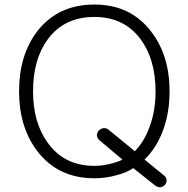

<svg xmlns="http://www.w3.org/2000/svg" viewBox="-20 -754 813 831"><path d="M563.5 -99.6 450.2 -192.4Q439.5 -201.2 426.8 -199.2Q416 -197.3 407.2 -188.5Q399.4 -178.7 399.4 -168Q400.4 -155.3 412.1 -145.5L509.8 -63.5Q493.2 -53.7 460.9 -45.9Q423.8 -36.1 388.7 -36.1Q258.8 -36.1 187.5 -134.8Q123 -222.7 123 -358.4Q123 -498 187.5 -585Q258.8 -680.7 388.7 -680.7Q516.6 -680.7 587.9 -585Q653.3 -497.1 653.3 -358.4Q653.3 -273.4 627 -204.1Q603.5 -139.6 563.5 -99.6ZM556.6 -26.4 651.4 48.8Q663.1 57.6 675.8 56.6Q686.5 54.7 694.3 45.9Q701.2 37.1 701.2 25.4Q700.2 13.7 691.4 6.8L605.5 -63.5Q657.2 -113.3 685.5 -189.5Q713.9 -265.6 713.9 -358.4Q713.9 -515.6 632.8 -619.1Q543.9 -734.4 388.7 -734.4Q231.4 -734.4 141.6 -619.1Q62.5 -515.6 62.5 -358.4Q62.5 -204.1 141.6 -99.6Q231.4 17.6 388.7 17.6Q438.5 17.6 486.3 3.9Q530.3 -7.8 556.6 -26.4Z"/></svg>

Font: Gulim
Style: Regular
Weight: 400
Version: Version 2.21